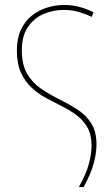

<svg xmlns="http://www.w3.org/2000/svg" viewBox="-20 -550 449 774"><path d="M298 204Q327 152 338 111.5Q349 71 349 37Q349 -7 332.5 -36Q316 -65 289.5 -85Q263 -105 231 -121Q199 -137 166.5 -154.5Q134 -172 107.5 -196.5Q81 -221 64.5 -257Q48 -293 48 -347Q48 -395 64 -429.5Q80 -464 107 -486Q134 -508 168.5 -519Q203 -530 239 -530Q271 -530 302.5 -521.5Q334 -513 357 -500L350 -482Q330 -492 300.5 -501Q271 -510 237 -510Q194 -510 155.5 -493.5Q117 -477 92.5 -441Q68 -405 68 -347Q68 -289 89.5 -252.5Q111 -216 145.5 -192.5Q180 -169 218.5 -150Q257 -131 291.5 -109Q326 -87 347.5 -53.5Q369 -20 369 33Q369 66 358 108Q347 150 317 204Z"/></svg>

Font: Murecho Thin
Style: Regular
Weight: 100
Designer: Neil Summerour
Foundry: Positype
Version: Version 1.010